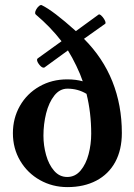

<svg xmlns="http://www.w3.org/2000/svg" viewBox="-20 -746 543 777"><path d="M32.2 -207Q32.2 -267.6 60.5 -317.4Q88.9 -367.2 139.2 -396Q189.5 -424.8 252 -424.8Q287.1 -424.8 314.9 -417Q305.2 -445.8 288.8 -479.7Q272.5 -513.7 254.9 -542L160.2 -473.1Q159.2 -472.2 156.2 -472.2Q148.9 -472.2 139.4 -483.9Q129.9 -495.6 129.9 -503.9Q129.9 -507.8 132.8 -509.8L229 -579.1Q184.6 -636.7 125 -687Q122.1 -689.5 122.1 -693.8Q122.1 -700.2 127 -708.5Q131.8 -716.8 138.2 -721.9Q144.5 -727.1 148.9 -725.1Q194.8 -703.1 287.1 -620.1L378.9 -687Q382.3 -689.5 389.2 -683.6Q396 -677.7 401.6 -668.5Q407.2 -659.2 407.2 -653.8Q407.2 -651.4 405.8 -649.9L319.8 -588.9Q396.5 -512.2 434.8 -416.3Q473.1 -320.3 473.1 -208Q473.1 -139.6 446.3 -90.3Q419.4 -41 369.6 -14.9Q319.8 11.2 252.9 11.2Q192.4 11.2 141.8 -17.1Q91.3 -45.4 61.8 -95.2Q32.2 -145 32.2 -207ZM349.1 -205.1Q349.1 -290 330.1 -366.2Q295.4 -387.2 252.9 -387.2Q221.7 -387.2 199.7 -359.1Q177.7 -331.1 166.7 -287.4Q155.8 -243.7 155.8 -196.8Q155.8 -157.2 166.5 -118.7Q177.2 -80.1 199 -54.9Q220.7 -29.8 252 -29.8Q284.2 -29.8 306.2 -55.9Q328.1 -82 338.6 -122.3Q349.1 -162.6 349.1 -205.1Z"/></svg>

Font: JuniusX
Style: Bold
Weight: 700
Designer: Peter S. Baker
Foundry: Briery Creek Software
Version: Version 1.004